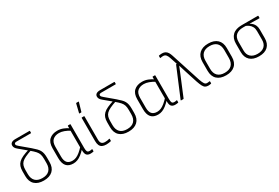

<svg xmlns="http://www.w3.org/2000/svg" viewBox="62 -1669 3852 2655"><g transform="rotate(-30 1988.5 -341.5)"><path d="M263 12Q170 12 119.5 -35.5Q69 -83 69 -172V-248Q69 -292 80 -324Q91 -356 116.5 -381Q142 -406 185.5 -426Q229 -446 295 -466L320 -442Q254 -420 213.5 -400.5Q173 -381 151.5 -359.5Q130 -338 121.5 -309.5Q113 -281 113 -240V-178Q113 -106 151 -67Q189 -28 263 -28Q337 -28 375 -67Q413 -106 413 -178V-244Q413 -291 403.5 -320.5Q394 -350 370.5 -376.5Q347 -403 304 -439L168 -552Q144 -571 133.5 -588.5Q123 -606 123 -626Q123 -653 144 -668Q165 -683 207 -683H431Q437 -683 437 -677V-651Q437 -645 431 -645H204Q167 -645 167 -621Q167 -609 176.5 -599Q186 -589 200 -577L338 -461Q373 -430 396.5 -407Q420 -384 433 -360Q446 -336 451.5 -308Q457 -280 457 -241V-172Q457 -83 406.5 -35.5Q356 12 263 12Z M735 12Q661 12 624.5 -30.5Q588 -73 588 -159V-316Q588 -407 636 -450.5Q684 -494 764 -494Q813 -494 857.5 -476Q902 -458 932 -436L934 -396Q891 -423 849 -438.5Q807 -454 769 -454Q706 -454 669 -420.5Q632 -387 632 -312V-157Q632 -91 659.5 -59.5Q687 -28 743 -28Q774 -28 803.5 -40.5Q833 -53 865.5 -79.5Q898 -106 935 -147V-103Q899 -64 866.5 -38.5Q834 -13 801.5 -0.5Q769 12 735 12ZM1008 12Q966 12 946.5 -10.5Q927 -33 927 -86V-109L925 -125V-409L926 -427V-476Q926 -482 933 -482H963Q969 -482 969 -476V-100Q969 -59 978 -43Q987 -27 1013 -27Q1022 -27 1032.5 -28Q1043 -29 1053 -32Q1058 -33 1058 -27V1Q1058 3 1057 4.5Q1056 6 1053 7Q1045 9 1032 10.5Q1019 12 1008 12Z M1260 12Q1221 12 1196 -0.5Q1171 -13 1159 -39.5Q1147 -66 1147 -108V-476Q1147 -482 1153 -482H1185Q1191 -482 1191 -476V-107Q1191 -63 1209 -45Q1227 -27 1261 -27Q1281 -27 1298.5 -29.5Q1316 -32 1331 -37Q1338 -38 1338 -31V-4Q1338 1 1333 3Q1320 6 1300 9Q1280 12 1260 12ZM1152 -546Q1147 -546 1148 -553L1181 -689Q1183 -695 1188 -695H1220Q1226 -695 1224 -688L1184 -551Q1182 -546 1177 -546Z M1616 12Q1523 12 1472.5 -35.5Q1422 -83 1422 -172V-248Q1422 -292 1433 -324Q1444 -356 1469.5 -381Q1495 -406 1538.5 -426Q1582 -446 1648 -466L1673 -442Q1607 -420 1566.5 -400.5Q1526 -381 1504.5 -359.5Q1483 -338 1474.5 -309.5Q1466 -281 1466 -240V-178Q1466 -106 1504 -67Q1542 -28 1616 -28Q1690 -28 1728 -67Q1766 -106 1766 -178V-244Q1766 -291 1756.5 -320.5Q1747 -350 1723.5 -376.5Q1700 -403 1657 -439L1521 -552Q1497 -571 1486.5 -588.5Q1476 -606 1476 -626Q1476 -653 1497 -668Q1518 -683 1560 -683H1784Q1790 -683 1790 -677V-651Q1790 -645 1784 -645H1557Q1520 -645 1520 -621Q1520 -609 1529.5 -599Q1539 -589 1553 -577L1691 -461Q1726 -430 1749.5 -407Q1773 -384 1786 -360Q1799 -336 1804.5 -308Q1810 -280 1810 -241V-172Q1810 -83 1759.5 -35.5Q1709 12 1616 12Z M2088 12Q2014 12 1977.5 -30.5Q1941 -73 1941 -159V-316Q1941 -407 1989 -450.5Q2037 -494 2117 -494Q2166 -494 2210.5 -476Q2255 -458 2285 -436L2287 -396Q2244 -423 2202 -438.5Q2160 -454 2122 -454Q2059 -454 2022 -420.5Q1985 -387 1985 -312V-157Q1985 -91 2012.5 -59.5Q2040 -28 2096 -28Q2127 -28 2156.5 -40.5Q2186 -53 2218.5 -79.5Q2251 -106 2288 -147V-103Q2252 -64 2219.5 -38.5Q2187 -13 2154.5 -0.5Q2122 12 2088 12ZM2361 12Q2319 12 2299.5 -10.5Q2280 -33 2280 -86V-109L2278 -125V-409L2279 -427V-476Q2279 -482 2286 -482H2316Q2322 -482 2322 -476V-100Q2322 -59 2331 -43Q2340 -27 2366 -27Q2375 -27 2385.5 -28Q2396 -29 2406 -32Q2411 -33 2411 -27V1Q2411 3 2410 4.5Q2409 6 2406 7Q2398 9 2385 10.5Q2372 12 2361 12Z M2890 12Q2861 12 2842 1.5Q2823 -9 2807.5 -38Q2792 -67 2774 -120L2709 -322Q2701 -349 2692.5 -375Q2684 -401 2676 -428H2675Q2664 -400 2653.5 -374Q2643 -348 2632 -321L2501 -5Q2498 0 2494 0H2459Q2452 0 2455 -7L2646 -463Q2648 -468 2653 -468H2660L2622 -583Q2611 -617 2594.5 -636.5Q2578 -656 2548 -656Q2537 -656 2526.5 -654.5Q2516 -653 2506 -651Q2500 -649 2500 -656V-683Q2500 -689 2505 -690Q2515 -692 2528 -693.5Q2541 -695 2554 -695Q2586 -695 2607 -682.5Q2628 -670 2642 -647Q2656 -624 2666 -592L2817 -125Q2836 -70 2851 -49Q2866 -28 2891 -28Q2901 -28 2911 -29.5Q2921 -31 2930 -32Q2936 -34 2936 -27L2937 0Q2937 6 2930 7Q2921 9 2910.5 10.5Q2900 12 2890 12Z M3174 12Q3081 12 3030.5 -35.5Q2980 -83 2980 -172V-310Q2980 -399 3031 -446.5Q3082 -494 3174 -494Q3267 -494 3317.5 -446.5Q3368 -399 3368 -310V-172Q3368 -83 3317 -35.5Q3266 12 3174 12ZM3174 -28Q3248 -28 3286 -66.5Q3324 -105 3324 -178V-304Q3324 -377 3286 -415.5Q3248 -454 3174 -454Q3101 -454 3062.5 -415.5Q3024 -377 3024 -304V-178Q3024 -105 3062.5 -66.5Q3101 -28 3174 -28Z M3699 12Q3606 12 3556.5 -35Q3507 -82 3507 -166V-300Q3507 -386 3557 -434Q3607 -482 3703 -482H3962Q3968 -482 3968 -476V-448Q3968 -442 3962 -442L3809 -445V-444Q3831 -432 3849.5 -414Q3868 -396 3879.5 -369Q3891 -342 3891 -305V-166Q3891 -82 3842 -35Q3793 12 3699 12ZM3699 -28Q3770 -28 3808.5 -64Q3847 -100 3847 -167V-305Q3847 -346 3832 -374Q3817 -402 3794 -419Q3771 -436 3747 -445H3702Q3633 -445 3592 -410.5Q3551 -376 3551 -302V-167Q3551 -100 3590 -64Q3629 -28 3699 -28Z"/></g></svg>

Font: Sofia Sans ExtraLight
Style: Regular
Weight: 250
Version: Version 4.100-B